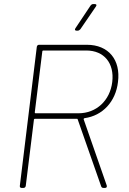

<svg xmlns="http://www.w3.org/2000/svg" viewBox="-20 -919 633 939"><path d="M444 -899H435C430 -899 426 -896 423 -892L349 -781C344 -774 347 -769 354 -769H360C365 -769 369 -772 373 -776L449 -887C454 -894 452 -899 444 -899ZM486 0H494C501 0 504 -5 502 -12L389 -336C389 -338 390 -340 393 -341C482 -353 546 -422 557 -518C571 -626 511 -700 405 -700H171C165 -700 161 -696 160 -690L77 -10C76 -4 80 0 85 0H95C101 0 105 -4 106 -10L146 -334C146 -336 148 -338 150 -338H357C359 -338 360 -337 360 -335L475 -7C477 -2 481 0 486 0ZM191 -672H402C489 -672 540 -610 529 -518C518 -427 451 -365 364 -365H153C152 -365 150 -367 150 -369L187 -668C187 -670 189 -672 191 -672Z"/></svg>

Font: Barlow Thin
Style: Italic
Weight: 250
Italic angle: -7°
Designer: Jeremy Tribby
Foundry: Tribby Type
Version: Version 1.422;hotconv 1.0.109;makeotfexe 2.5.65596